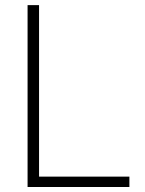

<svg xmlns="http://www.w3.org/2000/svg" viewBox="-20 -748 579 768"><path d="M90.3 0V-727.5H136.2V-41.5H497.6V0Z"/></svg>

Font: Inter 24pt ExtraLight
Style: Regular
Weight: 250
Designer: Rasmus Andersson
Foundry: rsms
Version: Version 4.001;git-66647c0bb